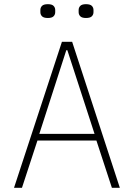

<svg xmlns="http://www.w3.org/2000/svg" viewBox="-20 -898 640 918"><path d="M515 0 441 -226H159L85 0H47L276 -698H325L553 0ZM302 -658H297L168 -258H432ZM209 -812Q189 -812 181 -820Q173 -828 173 -840V-850Q173 -862 181 -870Q189 -878 209 -878Q228 -878 236 -870Q244 -862 244 -850V-840Q244 -828 236 -820Q228 -812 209 -812ZM391 -812Q372 -812 364 -820Q356 -828 356 -840V-850Q356 -862 364 -870Q372 -878 391 -878Q411 -878 419 -870Q427 -862 427 -850V-840Q427 -828 419 -820Q411 -812 391 -812Z"/></svg>

Font: IBM Plex Mono ExtLt
Style: Regular
Weight: 200
Monospace: yes
Designer: Mike Abbink, Paul van der Laan, Pieter van Rosmalen
Foundry: Bold Monday
Version: Version 2.3